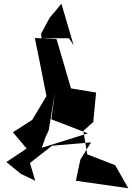

<svg xmlns="http://www.w3.org/2000/svg" viewBox="-20 -994 705 1025"><path d="M409 -142 385 -29 665 11 595 -112 446 -170 425 -295 478 -343 493 -500 359 -522 282 -785 166 -791C187 -689 208 -585 228 -481L152 -354L49 -288L122 -201L14 -129L91 -66L168 -29L140 -124L258 -216L466 -234ZM223 -262 240 -298 274 -505 254 -357 449 -282 203 -205ZM373 -752 308 -974 245 -899 199 -813 202 -789 348 -790Z"/></svg>

Font: Asimov Silicon
Style: Regular
Weight: 400
Designer: Google
Version: Version 2.000980; 2014